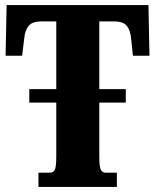

<svg xmlns="http://www.w3.org/2000/svg" viewBox="-20 -734 609 754"><path d="M131 0V-56H178Q189 -56 195 -67Q201 -78 201 -121V-331H95V-384H201V-650H144Q107 -650 92.5 -632.5Q78 -615 75 -582L67 -515H2L6 -714H563L567 -515H502L495 -582Q492 -615 478 -632.5Q464 -650 426 -650H370V-384H474V-331H370V-119Q370 -77 376.5 -66.5Q383 -56 393 -56H439V0Z"/></svg>

Font: Noto Serif ExtraCondensed Black
Style: Regular
Weight: 900
Width: 2
Designer: Monotype Design Team
Foundry: Monotype Imaging Inc.
Version: Version 2.015; ttfautohint (v1.8.4.7-5d5b)